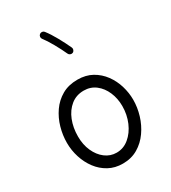

<svg xmlns="http://www.w3.org/2000/svg" viewBox="-214 -977 994 1115"><g transform="rotate(-30 283.0 -419.0)"><path d="M289.1 -525.4Q344.7 -525.4 386.5 -502Q428.2 -478.5 456.3 -440.2Q484.4 -401.9 498.3 -355.5Q512.2 -309.1 512.2 -262.7Q512.2 -211.4 496.6 -159.9Q481 -108.4 450.9 -65.7Q420.9 -22.9 377 3.2Q333 29.3 275.9 29.3Q223.1 29.3 181.9 6.6Q140.6 -16.1 112.1 -54.2Q83.5 -92.3 68.4 -139.9Q53.2 -187.5 53.2 -237.3Q53.2 -288.6 67.6 -339.4Q82 -390.1 111.3 -432.4Q140.6 -474.6 184.8 -500Q229 -525.4 289.1 -525.4ZM289.1 -452.1Q238.8 -452.1 202.4 -422.9Q166 -393.6 146.7 -345Q127.4 -296.4 127.4 -237.3Q127.4 -182.6 147 -138.9Q166.5 -95.2 200.2 -69.6Q233.9 -43.9 275.9 -43.9Q322.3 -43.9 359.1 -74.5Q396 -105 417.5 -155Q439 -205.1 439 -262.7Q439 -313.5 420.4 -356.7Q401.9 -399.9 368.2 -426Q334.5 -452.1 289.1 -452.1ZM234.4 -863.8Q241.2 -869.1 250.2 -868.2Q259.3 -867.2 264.6 -860.4Q288.1 -830.6 312.7 -785.9Q337.4 -741.2 355 -702.6Q358.4 -694.8 355.2 -686.3Q352.1 -677.7 343.8 -673.8Q335.9 -670.4 327.4 -673.8Q318.8 -677.2 315.4 -685.1Q298.8 -721.7 274.7 -764.9Q250.5 -808.1 230.5 -833.5Q225.1 -840.3 226.3 -849.4Q227.5 -858.4 234.4 -863.8Z"/></g></svg>

Font: Mikhak Regular
Style: Regular
Weight: 400
Designer: Amin Abedi
Version: Version 3.3